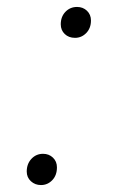

<svg xmlns="http://www.w3.org/2000/svg" viewBox="-20 -525 340 553"><path d="M196 -416Q178 -416 166.5 -427Q155 -438 155 -455Q155 -477 168.5 -491Q182 -505 202 -505Q219 -505 230.5 -494Q242 -483 242 -466Q242 -444 228.5 -430Q215 -416 196 -416ZM98 8Q81 8 69 -3Q57 -14 57 -31Q57 -53 70.5 -67.5Q84 -82 104 -82Q121 -82 132.5 -71Q144 -60 144 -43Q144 -20 130.5 -6Q117 8 98 8Z"/></svg>

Font: Elaine Sans Light
Style: Italic
Weight: 300
Italic angle: -13°
Designer: Wei Huang
Foundry: Wei Huang
Version: Version 2.001;December 24, 2019;FontCreator 12.0.0.2547 64-b